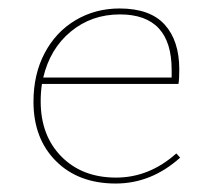

<svg xmlns="http://www.w3.org/2000/svg" viewBox="-20 -430 498 453"><path d="M405 -58Q337 3 253 3Q165 3 112 -50Q59 -103 59 -190Q59 -255 85.5 -305Q112 -355 158.5 -382.5Q205 -410 262 -410Q334 -410 368.5 -372Q403 -334 403 -266Q403 -242 401 -232H79Q76 -213 76 -191Q76 -110 125 -60.5Q174 -11 254 -11Q332 -11 396 -68ZM82 -247H385V-265Q385 -396 263 -396Q196 -396 147 -355.5Q98 -315 82 -247Z"/></svg>

Font: Ysabeau Infant Thin
Style: Regular
Weight: 200
Designer: Christian Thalmann (Catharsis Fonts)
Version: Version 0.003